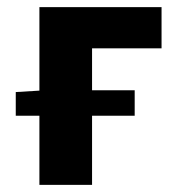

<svg xmlns="http://www.w3.org/2000/svg" viewBox="-20 -516 497 536"><path d="M24 -193H90V0H237V-193H356V-264H237V-381H431V-496H90V-263L24 -259Z"/></svg>

Font: Giro Sans Regular
Style: Bold
Weight: 700
Designer: Paul D. Hunt
Foundry: Adobe Systems Incorporated
Version: Version 1.000;PS 1.0;hotconv 1.0.88;makeotf.lib2.5.647800